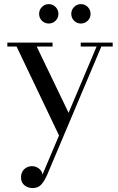

<svg xmlns="http://www.w3.org/2000/svg" viewBox="-20 -672 586 955"><path d="M162.5 -440.5 330.5 -91.5 282 19.5 62.5 -440.5H16.5V-460H241.5V-440.5ZM540.5 -460V-440.5H484L214.5 198Q201 228.5 185.2 246Q169.5 263.5 141 263.5Q128.5 263.5 115.5 258Q102.5 252.5 93.5 240.8Q84.5 229 84.5 210Q84.5 193.5 91.8 181Q99 168.5 111.5 161.5Q124 154.5 140 154.5Q152.5 154.5 163.2 159.8Q174 165 181.8 174.2Q189.5 183.5 191.5 196L460.5 -440.5H381.5V-460ZM382.5 -555Q362.5 -555 348.5 -569Q334.5 -583 334.5 -603Q334.5 -623 348.5 -637.2Q362.5 -651.5 382.5 -651.5Q402.5 -651.5 416.5 -637.2Q430.5 -623 430.5 -603Q430.5 -583 416.5 -569Q402.5 -555 382.5 -555ZM222.5 -555Q202.5 -555 188.5 -569Q174.5 -583 174.5 -603Q174.5 -623 188.5 -637.2Q202.5 -651.5 222.5 -651.5Q242.5 -651.5 256.5 -637.2Q270.5 -623 270.5 -603Q270.5 -583 256.5 -569Q242.5 -555 222.5 -555Z"/></svg>

Font: Bodoni Moda
Style: Regular
Weight: 400
Designer: Owen Earl
Foundry: indestructible type
Version: Version 2.005